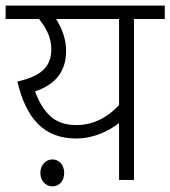

<svg xmlns="http://www.w3.org/2000/svg" viewBox="-20 -642 608 685"><path d="M0 -622.1V-574.2H119.1C143.1 -544.4 163.1 -509.8 163.1 -466.8C163.1 -402.8 126 -370.1 42 -351.1C72.8 -220.2 136.2 -147.9 251 -147.9C315.9 -147.9 369.1 -175.3 404.8 -203.1V0H458V-574.2H567.9V-622.1ZM105 -315.9C175.8 -339.8 215.8 -384.8 215.8 -460.9C215.8 -502.4 201.2 -540.5 180.2 -574.2H404.8V-267.1C366.2 -225.6 314.9 -195.8 253.9 -195.8C213.9 -195.8 182.6 -206.1 160.2 -227.1C137.2 -247.6 119.1 -277.3 105 -315.9ZM124 -25.4C124 3.9 143.6 22.9 167 22.9C190.9 22.9 209 3.9 209 -25.4C209 -53.2 190.9 -73.2 167 -73.2C143.6 -73.2 124 -53.2 124 -25.4Z"/></svg>

Font: Noto Reveo Sans
Style: Regular
Weight: 300
Designer: Monotype Design Team
Foundry: Monotype Imaging Inc.
Version: Version 2.007